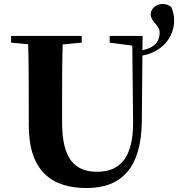

<svg xmlns="http://www.w3.org/2000/svg" viewBox="-20 -928 898 968"><path d="M293 -312V-406C293 -505 293 -606 296 -704L392 -713V-747H36V-713L122 -705C125 -605 125 -504 125 -406V-297C125 -61 245 20 417 20C594 20 692 -84 695 -314L698 -648C791 -664 858 -735 858 -825C858 -851 853 -868 844 -892C830 -903 817 -908 799 -908C766 -908 740 -883 740 -857C740 -815 785 -804 785 -763C785 -718 757 -686 698 -675L699 -747H533V-713L647 -698L651 -316C653 -135 586 -62 470 -62C355 -62 293 -129 293 -312Z"/></svg>

Font: Source Han Serif KR Heavy
Style: Regular
Weight: 900
Designer: Ryoko NISHIZUKA 西塚涼子 (kana & ideographs); Frank Grießhammer (Latin, Greek & Cyrillic); Wenlong ZHANG 张文龙 (bopomofo); San
Foundry: Adobe
Version: Version 2.001;hotconv 1.1.0;makeotfexe 2.6.0